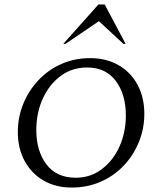

<svg xmlns="http://www.w3.org/2000/svg" viewBox="-20 -832 728 862"><path d="M302 10Q230 10 175.5 -21.5Q121 -53 90.5 -109.5Q60 -166 60 -239Q60 -306 84.5 -366Q109 -426 153 -472.5Q197 -519 256 -545Q315 -571 385 -571Q458 -571 513 -539Q568 -507 598 -450.5Q628 -394 628 -321Q628 -255 604 -195.5Q580 -136 536.5 -89.5Q493 -43 433 -16.5Q373 10 302 10ZM320 -34Q386 -34 437 -72.5Q488 -111 516.5 -174.5Q545 -238 545 -314Q545 -408 500 -468.5Q455 -529 371 -529Q304 -529 253 -491.5Q202 -454 172.5 -390Q143 -326 143 -248Q143 -154 188.5 -94Q234 -34 320 -34ZM264 -635 422 -812H450L544 -635H534L424 -737L274 -635Z"/></svg>

Font: Spectral SC
Style: Italic
Weight: 400
Italic angle: -10°
Designer: Jean-Baptiste Levee
Foundry: Production Type
Version: Version 2.001